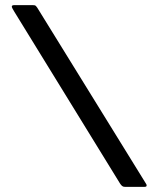

<svg xmlns="http://www.w3.org/2000/svg" viewBox="-20 -727 617 747"><path d="M466 0Q459 0 455 -3.5Q451 -7 447 -13L36 -681Q25 -698 26 -702.5Q27 -707 35 -707H107Q115 -707 117.5 -705.5Q120 -704 125 -697L547 -14Q551 -9 550.5 -4.5Q550 0 542 0Z"/></svg>

Font: Glory SemiBold
Style: Regular
Weight: 600
Designer: Robert Leuschke
Foundry: Robert Leuschke
Version: Version 1.011